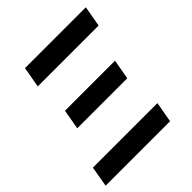

<svg xmlns="http://www.w3.org/2000/svg" viewBox="-194 -843 974 974"><g transform="rotate(-45 293.5 -355.5)"><path d="M25.4 -110.4H488.3L468.8 0H6.3ZM129.4 -414.6H488.3L469.2 -307.6H110.4ZM138.7 -710.9H575.2L555.7 -599.6H119.1Z"/></g></svg>

Font: Roboto Mono
Style: Bold Italic
Weight: 700
Designer: Google
Version: Version 2.000985; 2015; ttfautohint (v1.3)